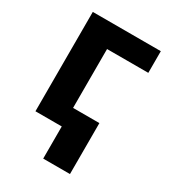

<svg xmlns="http://www.w3.org/2000/svg" viewBox="-177 -640 819 913"><g transform="rotate(30 233.0 -184.0)"><path d="M433.9 -545.5H60.4V0H204.9V176.5H351.9V-103.3H207.4V-426.5H433.9Z"/></g></svg>

Font: Inter-Hewn
Style: Bold
Weight: 700
Designer: Rasmus Andersson
Foundry: rsms
Version: Version 3.012;git-f93a4a705